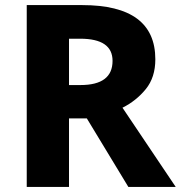

<svg xmlns="http://www.w3.org/2000/svg" viewBox="-20 -734 710 754"><path d="M295 -582Q422 -582 422 -495Q422 -400 296 -400H251V-582ZM303 -714H85V0H251V-269H321L484 0H670L461 -311Q515 -338 552.5 -384Q590 -430 590 -501Q590 -714 303 -714Z"/></svg>

Font: Noto Sans UI Extra
Style: Regular
Weight: 800
Designer: Monotype Design Team
Foundry: Monotype Imaging Inc.
Version: Version 1.901